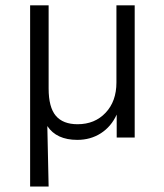

<svg xmlns="http://www.w3.org/2000/svg" viewBox="-20 -515 616 719"><path d="M92.8 183.6V-495.1H162.1V-183.6Q162.1 -113.3 189 -81.5Q215.8 -49.8 270.5 -49.8Q335 -49.8 375.5 -92.8Q416 -135.7 416 -206.1V-495.1H484.4V0H417V-85.9Q396.5 -41 357.9 -16.1Q319.3 8.8 269.5 8.8Q191.4 8.8 157.2 -43L162.1 183.6Z"/></svg>

Font: Min Sans Light
Style: Regular
Weight: 300
Designer: Jinseong-Kim, NotoSansCJK, Nunito
Foundry: Jinseong-Kim
Version: Version 1.400;Glyphs 3.1.2 (3151)